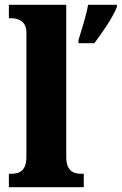

<svg xmlns="http://www.w3.org/2000/svg" viewBox="-20 -780 507 800"><path d="M17 0H329V-56H318C282 -56 256 -71 256 -127V-760H17V-704H28C48 -704 90 -697 90 -645V-127C90 -71 64 -56 28 -56H17ZM307 -613V-600H373C406 -643 450 -708 467 -750V-760H347C340 -717 319 -652 307 -613Z"/></svg>

Font: Noto Serif Sinhala SemiCondensed ExtraBold
Style: Regular
Weight: 800
Width: 4
Designer: Jelle Bosma - Monotype Design Team
Foundry: Monotype Imaging Inc.
Version: Version 2.007